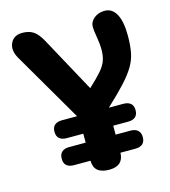

<svg xmlns="http://www.w3.org/2000/svg" viewBox="-108 -798 790 892"><g transform="rotate(-15 287.5 -351.5)"><path d="M154 -55Q132 -55 119.5 -65.5Q107 -76 107 -98Q107 -120 119.5 -131Q132 -142 154 -142H234V-185H154Q132 -185 119.5 -195.5Q107 -206 107 -228Q107 -250 119.5 -260.5Q132 -271 154 -271H227L33 -604Q9 -646 24.5 -678.5Q40 -711 81 -711Q114 -711 135 -696.5Q156 -682 175 -647L320 -381Q360 -418 381 -442.5Q402 -467 409.5 -489.5Q417 -512 417 -540Q417 -568 411 -602Q405 -636 405 -652Q405 -677 426 -694Q447 -711 477 -711Q513 -711 532.5 -675.5Q552 -640 552 -572Q552 -525 545.5 -491Q539 -457 520.5 -426Q502 -395 468.5 -358.5Q435 -322 380 -271H450Q472 -271 484.5 -260.5Q497 -250 497 -228Q497 -206 484.5 -195.5Q472 -185 450 -185H378V-142H450Q472 -142 484.5 -131Q497 -120 497 -98Q497 -76 484.5 -65.5Q472 -55 450 -55H378Q376 8 308 8Q234 8 234 -55Z"/></g></svg>

Font: Madimi One
Style: Regular
Weight: 400
Designer: Taurai Valerie Mtake, Mirko Velimirovic
Foundry: TaVaTake
Version: Version 1.000; ttfautohint (v1.8.4.7-5d5b)